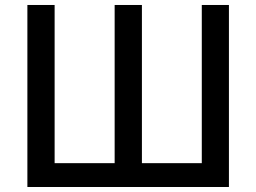

<svg xmlns="http://www.w3.org/2000/svg" viewBox="-20 -747 1024 767"><path d="M89.4 -727.1H198.2V-95.2H438V-727.1H546.9V-95.2H786.1V-727.1H894.5V0H89.4Z"/></svg>

Font: Karasuma Gothic
Style: Regular
Weight: 500
Designer: Rasmus Andersson / Ryoko Nishizuka
Foundry: Genbu
Version: Version 1.00